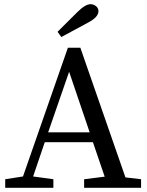

<svg xmlns="http://www.w3.org/2000/svg" viewBox="-20 -897 704 917"><path d="M653.8 0H381.8V-41L480 -53.2L423.8 -217.8H193.8L138.2 -54.2L234.9 -41V0H4.9V-41L89.8 -54.2L304.2 -668.9H363.8L579.1 -49.8L653.8 -41ZM408.2 -265.1 310.1 -554.2 210 -265.1ZM412.6 -877Q426.8 -877 438.5 -867.7Q450.2 -858.4 450.2 -843.8Q450.2 -814.5 398.9 -788.1L272.9 -720.2L254.9 -745.1L349.1 -838.9Q387.2 -877 412.6 -877Z"/></svg>

Font: SourceSerifPro-Regular
Style: Regular
Weight: 400
Designer: Frank Grießhammer
Foundry: Adobe Systems Incorporated
Version: Version 1.014;PS Version 1.0;hotconv 1.0.73;makeotf.lib2.5.5